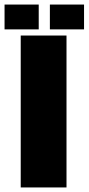

<svg xmlns="http://www.w3.org/2000/svg" viewBox="-26 -823 389 843"><path d="M65 0V-667H266V0ZM193 -694V-803H343V-694ZM-6 -694V-803H144V-694Z"/></svg>

Font: Maven Pro Black
Style: Regular
Weight: 900
Designer: Joe Prince
Foundry: Joe Prince
Version: Version 2.103